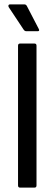

<svg xmlns="http://www.w3.org/2000/svg" viewBox="-20 -853 248 873"><path d="M71 0Q62 0 62 -10V-645Q62 -655 71 -655H137Q146 -655 146 -645V-10Q146 0 137 0ZM100 -711Q92 -711 87 -719L20 -820Q17 -825 18.5 -829Q20 -833 25 -833H91Q98 -833 102 -826L156 -722Q162 -711 151 -711Z"/></svg>

Font: Sofia Sans Condensed Medium
Style: Regular
Weight: 500
Designer: Botio Nikoltchev, Ani Petrova
Foundry: lettersoup
Version: Version 4.101; ttfautohint (v1.8.4.7-5d5b)